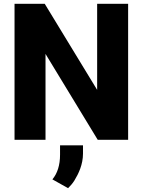

<svg xmlns="http://www.w3.org/2000/svg" viewBox="-20 -731 746 1004"><path d="M56 0H218V-449L491 0H650V-711H488V-261L214 -711H56ZM254 207 336 253C348 241 359 229 369 213C391 177 414 129 414 72V29H294V78C294 133 280 176 254 207Z"/></svg>

Font: Aerodynamic
Style: Bd
Weight: 500
Designer: Google
Version: Version 2.000980; 2014